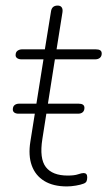

<svg xmlns="http://www.w3.org/2000/svg" viewBox="-20 -661 385 689"><path d="M220 8Q171 8 139 -11.5Q107 -31 94 -67Q81 -103 89 -153L136 -448H58Q48 -448 42 -452Q36 -456 36 -463Q36 -474 43 -479Q50 -484 60 -484H141L163 -620Q166 -641 187 -641Q197 -641 201.5 -634.5Q206 -628 204 -616L183 -484H323Q334 -484 339.5 -480.5Q345 -477 345 -469Q345 -459 338.5 -453.5Q332 -448 321 -448H177L132 -162Q121 -92 144.5 -61.5Q168 -31 223 -31Q247 -31 260 -35.5Q273 -40 280 -40Q286 -40 289.5 -36.5Q293 -33 293 -25Q293 -16 290.5 -10.5Q288 -5 280 -2Q270 2 252.5 5Q235 8 220 8ZM260 -253H47Q37 -253 31.5 -257Q26 -261 26 -268Q26 -279 32.5 -284Q39 -289 49 -289H262Q283 -289 283 -274Q283 -264 277 -258.5Q271 -253 260 -253Z"/></svg>

Font: Nunito Variable Extra Light
Style: Italic
Weight: 200
Italic angle: -9°
Designer: Vernon Adams
Foundry: Vernon Adams
Version: Version 3.602